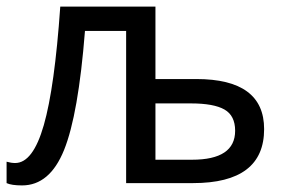

<svg xmlns="http://www.w3.org/2000/svg" viewBox="-23 -556 865 583"><path d="M449 -536V-316H573Q779 -316 779 -164Q779 0 563 0H360V-462H235Q215 -208 171.5 -100.5Q128 7 44 7Q12 7 -3 0V-65Q11 -61 23 -61Q77 -61 110 -176Q143 -291 160 -536ZM557 -242H449V-71H560Q691 -71 691 -159Q691 -205 658.5 -223.5Q626 -242 557 -242Z"/></svg>

Font: Advent Sans Logo
Style: Regular
Weight: 400
Designer: Types & Symbols
Foundry: Types & Symbols
Version: Version 1.002